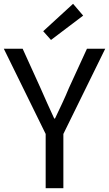

<svg xmlns="http://www.w3.org/2000/svg" viewBox="-21 -989 573 1009"><path d="M219 0H312V-285L532 -733H436L341 -526C319 -472 294 -421 268 -366H264C238 -421 216 -472 192 -526L98 -733H-1L219 -285ZM247 -779 416 -907 363 -969 206 -825Z"/></svg>

Font: Noto Sans Mono CJK JP Regular
Style: Regular
Weight: 400
Designer: Ryoko NISHIZUKA (kana & ideographs); Paul D. Hunt (Latin, Greek & Cyrillic); Wenlong ZHANG (bopomofo); Sandoll Communica
Foundry: Adobe Systems Incorporated
Version: Version 1.004;PS 1.004;hotconv 1.0.82;makeotf.lib2.5.63406